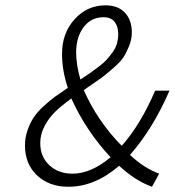

<svg xmlns="http://www.w3.org/2000/svg" viewBox="-20 -692 659 724"><path d="M237.8 12.2Q165 12.2 119.6 -30.8Q74.2 -73.7 74.2 -143.1Q74.2 -173.3 83.7 -200.7Q93.3 -228 106.7 -248.5Q120.1 -269 143.6 -290.8Q167 -312.5 186.5 -326.7Q206.1 -340.8 235.8 -360.8Q213.9 -425.8 213.9 -488.8Q213.9 -566.9 261.2 -619.4Q308.6 -671.9 377.9 -671.9Q425.3 -671.9 451.2 -644Q477.1 -616.2 477.1 -569.8Q477.1 -543 466.3 -517.1Q455.6 -491.2 444.6 -474.6Q433.6 -458 404.5 -432.9Q375.5 -407.7 363 -398.9Q350.6 -390.1 312.5 -363.8Q301.3 -356 295.9 -352.1Q347.7 -234.9 439 -142.1Q510.3 -222.2 564.9 -350.1H619.1Q557.1 -207 470.2 -107.9Q522.9 -58.1 580.1 -37.1L553.2 12.2Q490.2 -10.3 429.2 -66.9Q337.9 12.2 237.8 12.2ZM283.2 -392.1Q307.1 -407.7 321 -417.5Q335 -427.2 354 -441.9Q373 -456.5 383.8 -468.8Q394.5 -481 405.5 -496.3Q416.5 -511.7 421.1 -528.6Q425.8 -545.4 425.8 -564Q425.8 -591.8 412.4 -609.4Q398.9 -627 370.1 -627Q323.7 -627 295.4 -589.6Q267.1 -552.2 267.1 -494.1Q267.1 -448.7 283.2 -392.1ZM252.9 -37.1Q323.7 -37.1 397 -99.1Q304.7 -197.8 249 -320.8Q211.9 -293.5 188.7 -271.2Q165.5 -249 148.7 -217.8Q131.8 -186.5 131.8 -152.8Q131.8 -100.6 166.3 -68.8Q200.7 -37.1 252.9 -37.1Z"/></svg>

Font: Office Code Pro Light Italic
Style: Regular
Weight: 300
Italic angle: -9°
Designer: Nathan Rutzky & Paul D. Hunt
Foundry: Adobe Systems Incorporated
Version: Version 1.004;PS 001.004;hotconv 1.0.70;makeotf.lib2.5.58329